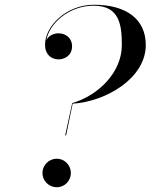

<svg xmlns="http://www.w3.org/2000/svg" viewBox="-20 -780 635 810"><path d="M284.5 -345 255 -209H259L286.5 -342.5C427.5 -351.5 595 -450 595 -590C595 -700 512 -760 376 -760C263.5 -760 170 -673 170 -591C170 -550 196.5 -529.5 227 -529.5C252 -529.5 284 -545 284 -585C284 -620 256.5 -639.5 227 -639.5C205.5 -639.5 184.5 -629 175.5 -610.5C188.5 -683 272.5 -756 375.5 -756C484.5 -756 494 -674 494 -590C494 -472 391.5 -376 284.5 -345ZM159 -50C159 -17 186.5 10 219.5 10C252.5 10 279 -17 279 -50C279 -83 252.5 -110.5 219.5 -110.5C186.5 -110.5 159 -83 159 -50Z"/></svg>

Font: Bodoni* 48pt
Style: Italic
Weight: 400
Italic angle: -13°
Version: Version 2.3